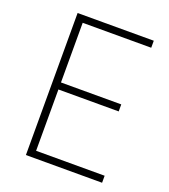

<svg xmlns="http://www.w3.org/2000/svg" viewBox="-128 -781 771 874"><g transform="rotate(20 257.5 -344.0)"><path d="M98 0V-688H467V-654H135V-365H427V-331H135V-34H467V0Z"/></g></svg>

Font: Saira Thin SemiCondensed
Style: Regular
Weight: 100
Width: 4
Version: Version 1.101